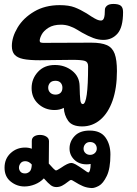

<svg xmlns="http://www.w3.org/2000/svg" viewBox="-20 -636 693 972"><path d="M572 -276Q572 -190 550 -127Q528 -64 488 -30Q448 4 396 4Q345 4 325 -24.5Q305 -53 303 -90Q283 -79 256 -79Q208 -79 174 -110Q140 -141 140 -190Q140 -237 172 -272Q204 -307 258 -307Q308 -307 345 -278Q382 -249 383 -201Q384 -151 386.5 -130Q389 -109 399 -109Q426 -109 426 -301Q426 -322 410 -327.5Q394 -333 347 -333L255 -332Q227 -331 182 -331Q127 -331 97 -337.5Q67 -344 53.5 -359.5Q40 -375 40 -403Q40 -448 69 -496.5Q98 -545 153 -577.5Q208 -610 282 -610Q329 -610 358.5 -598.5Q388 -587 419 -568Q426 -563 443.5 -552Q461 -541 471.5 -536.5Q482 -532 491 -532Q502 -532 506.5 -545Q511 -558 511 -587Q511 -598 521.5 -607Q532 -616 554 -616Q580 -616 591.5 -607Q603 -598 603 -575Q603 -498 575 -466Q547 -434 503 -434Q478 -434 452.5 -443.5Q427 -453 395 -471Q388 -475 370 -486Q352 -497 331.5 -504Q311 -511 289 -511Q250 -511 225.5 -495.5Q201 -480 191 -461Q181 -442 181 -430Q181 -423 186 -421Q191 -419 201 -419L442 -420Q493 -420 521 -407.5Q549 -395 560.5 -364Q572 -333 572 -276ZM296 -192Q296 -207 287 -217Q278 -227 261 -227Q242 -227 233 -216.5Q224 -206 224 -192Q224 -177 234 -167Q244 -157 261 -157Q277 -157 286.5 -166Q296 -175 296 -192ZM539 146Q539 217 520.5 255Q502 293 481 304.5Q460 316 445 316Q420 315 400 306.5Q380 298 358 284Q344 275 340 275Q335 275 323 285Q308 297 294.5 304Q281 311 265 311Q250 311 237.5 302Q225 293 202 267Q183 287 156.5 297.5Q130 308 104 308Q65 308 34 283Q3 258 3 213Q3 168 33.5 139.5Q64 111 107 111Q126 111 141 117V78Q141 62 153 54.5Q165 47 182 47Q201 47 214.5 55.5Q228 64 228 79L227 192Q239 206 249.5 216.5Q260 227 264 227Q268 227 288 214Q324 189 340 189Q350 189 362.5 196Q375 203 386 210.5Q397 218 400 220Q423 237 427 237Q432 237 435.5 225Q439 213 439 194Q429 196 419 196Q380 196 356 172.5Q332 149 332 116Q332 80 358 52.5Q384 25 434 25Q489 25 514 60Q539 95 539 146ZM470 116Q470 102 461 92.5Q452 83 436 83Q421 83 412 93Q403 103 403 117Q403 130 412.5 139Q422 148 436 148Q450 148 460 139Q470 130 470 116ZM141 197Q126 180 108 180Q92 180 84 190.5Q76 201 76 213Q76 224 83.5 233Q91 242 107 242Q119 242 129.5 233Q140 224 141 197Z"/></svg>

Font: Mali
Style: Bold
Weight: 700
Designer: Kitiyaporn Chalermlarp | Katatrad Aksorn Co.,Ltd.
Foundry: Cadson Demak Co.,Ltd.
Version: Version 1.000; ttfautohint (v1.6)